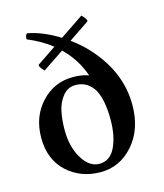

<svg xmlns="http://www.w3.org/2000/svg" viewBox="-105 -768 729 852"><g transform="rotate(-15 259.0 -341.5)"><path d="M241.2 -433.6Q284.2 -433.6 313.5 -421.9Q285.2 -502.9 225.6 -559.6L127.9 -494.1Q103.5 -519.5 110.4 -526.4L197.3 -585Q150.4 -622.1 86.9 -648.4Q85.9 -656.2 88.4 -664.1Q90.8 -671.9 96.7 -673.8Q165 -661.1 240.2 -614.3L348.6 -687.5Q374 -662.1 367.2 -655.3L273.4 -591.8Q321.3 -557.6 357.4 -515.6Q464.8 -392.6 464.8 -247.1Q464.8 -134.8 403.3 -64.5Q341.8 5.9 252.9 5.9Q161.1 5.9 98.6 -51.8Q36.1 -109.4 36.1 -209Q36.1 -305.7 95.2 -369.6Q154.3 -433.6 241.2 -433.6ZM243.2 -396.5Q208 -396.5 185.1 -368.7Q162.1 -340.8 153.8 -302.2Q145.5 -263.7 145.5 -214.8Q145.5 -137.7 178.2 -84.5Q210.9 -31.2 255.9 -31.2Q305.7 -31.2 330.1 -82Q354.5 -132.8 354.5 -209Q354.5 -294.9 330.1 -343.8Q299.8 -396.5 243.2 -396.5Z"/></g></svg>

Font: Crimson
Style: Semibold
Weight: 600
Version: Version 0.8